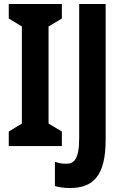

<svg xmlns="http://www.w3.org/2000/svg" viewBox="-20 -734 622 965"><path d="M291 0V-73L224 -113V-601L291 -641V-714H24V-641L90 -601V-113L24 -73V0ZM331 211C446 211 511 153 511 -32V-714H378V-42C378 70 351 89 311 89C290 89 272 85 256 79V201C279 208 304 211 331 211Z"/></svg>

Font: Noto Sans Gurmukhi UI ExtraCondensed
Style: Bold
Weight: 700
Width: 2
Designer: Jelle Bosma - Monotype Design Team
Foundry: Monotype Imaging Inc.
Version: Version 2.004